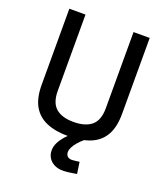

<svg xmlns="http://www.w3.org/2000/svg" viewBox="-159 -796 967 1116"><g transform="rotate(20 324.0 -238.5)"><path d="M322.2 10.9Q242.7 10.9 187.9 -12.3Q133 -35.4 104.2 -85.5Q75.5 -135.7 75.5 -217.3V-687.5H175.5V-215.5Q175.5 -142.2 213.3 -109.6Q251.1 -77.1 322.2 -77.1Q395.8 -77.1 434.2 -109.7Q472.6 -142.4 472.6 -215.5V-687.5H572.6V-217.3Q572.6 -136.1 543.8 -85.7Q515.1 -35.4 459.3 -12.3Q403.4 10.9 322.2 10.9ZM361.7 210Q329.8 210 307.1 198Q284.4 185.9 272.3 165.9Q260.3 145.9 260.3 121.9Q260.3 96.5 272.2 72.8Q284.1 49.1 302.8 28Q321.5 6.9 342 -9.1L418.7 -0.6Q398.2 17 383.1 34.6Q368.1 52.3 360.1 68.1Q352.1 83.9 352.1 98.4Q352.1 113.8 361.6 123.6Q371.1 133.4 389.7 133.4Q398.2 133.4 411.8 131.5Q425.4 129.6 435.8 128.3L446.3 200.2Q423.6 204 400.6 207Q377.6 210 361.7 210Z"/></g></svg>

Font: Titillium Web SemiBold
Style: Regular
Weight: 600
Designer: Mohamed Gaber, Accademia di Belle Arti di Urbino
Foundry: Kief Type Foundry, Accademia di Belle Arti di Urbino
Version: Version 3.000; ttfautohint (v1.8.4)